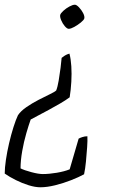

<svg xmlns="http://www.w3.org/2000/svg" viewBox="-40 -520 529 813"><path d="M251 -398Q244 -398 234.5 -409Q225 -420 219 -434.5Q213 -449 215 -457Q217 -464 228.5 -474.5Q240 -485 254 -492.5Q268 -500 277 -500Q284 -500 294.5 -489Q305 -478 312 -464.5Q319 -451 317 -442Q315 -435 302 -424.5Q289 -414 274.5 -406Q260 -398 251 -398ZM131 273Q109 273 81.5 264.5Q54 256 27 242.5Q0 229 -20 215Q-20 191 -15 157Q-10 123 -1.5 86.5Q7 50 17 18.5Q27 -13 36 -32Q48 -50 72 -66.5Q96 -83 123 -97Q150 -111 171 -121Q192 -131 198 -137Q204 -152 208.5 -179Q213 -206 216.5 -233Q220 -260 221 -275Q227 -280 235 -285Q243 -290 254 -293Q260 -271 262 -239.5Q264 -208 262 -173.5Q260 -139 255 -108Q239 -96 215 -82Q191 -68 166 -54.5Q141 -41 120 -30Q99 -19 90 -14Q82 8 71.5 44Q61 80 54 120Q47 160 47 193Q63 201 93 209Q123 217 141 217Q168 217 200.5 211.5Q233 206 255 197L293 67Q298 64 308.5 60.5Q319 57 330 57Q331 74 329 103Q327 132 324 163.5Q321 195 316 218Q294 230 261 243Q228 256 193.5 264.5Q159 273 131 273Z"/></svg>

Font: Texturina 72pt 72pt ExtraLight
Style: Italic
Weight: 200
Italic angle: -11°
Designer: Guillermo Torres Carreño
Foundry: Omnibus-Type
Version: Version 1.002; ttfautohint (v1.8.3)